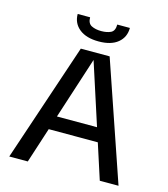

<svg xmlns="http://www.w3.org/2000/svg" viewBox="-107 -797 769 881"><g transform="rotate(15 277.0 -356.5)"><path d="M19 0 208 -563H345L538 0H449L278 -528L107 0ZM134 -168 137 -234H417L421 -168ZM278 -616Q219 -616 186 -642.5Q153 -669 153 -713H212Q212 -684 231 -674.5Q250 -665 277 -665Q305 -665 323 -674Q341 -683 341 -713H401Q401 -669 369 -642.5Q337 -616 278 -616Z"/></g></svg>

Font: Darker Grotesque SemiBold
Style: Regular
Weight: 600
Designer: Gabriel Lam
Foundry: TypeRant
Version: Version 1.000;gftools[0.9.28]